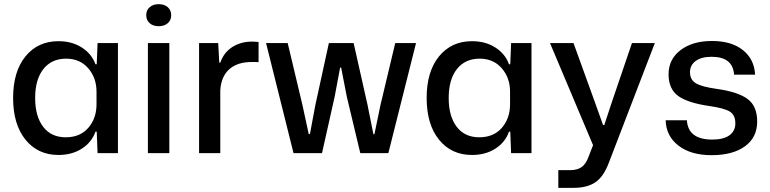

<svg xmlns="http://www.w3.org/2000/svg" viewBox="-20 -736 3700 923"><path d="M261 9Q162 9 102.5 -64.5Q43 -138 43 -265Q43 -392 102.5 -465Q162 -538 261 -538Q326 -538 373.5 -507.5Q421 -477 439 -427H445L449 -529H547V0H449L445 -103H439Q421 -52 373.5 -21.5Q326 9 261 9ZM296 -76Q365 -76 404.5 -121.5Q444 -167 444 -235V-295Q444 -362 404 -408Q364 -454 298 -454Q228 -454 188.5 -404Q149 -354 149 -265Q149 -177 187.5 -126.5Q226 -76 296 -76Z M691 0V-529H794V0ZM786.5 -624.5Q770 -610 743 -610Q716 -610 699.5 -624.5Q683 -639 683 -663Q683 -687 699.5 -701.5Q716 -716 743 -716Q770 -716 786.5 -701.5Q803 -687 803 -663Q803 -639 786.5 -624.5Z M937 0V-529H1029L1034 -435H1039Q1056 -484 1097 -510Q1138 -536 1192 -536Q1205 -536 1223 -534V-437Q1215 -438 1191 -438Q1121 -438 1082 -403Q1043 -368 1039 -302V0Z M1391 0 1259 -529H1363L1434 -231L1464 -92H1470L1496 -231L1561 -529H1680L1747 -231L1775 -91H1780L1809 -231L1880 -529H1980L1847 0H1712L1647 -272L1620 -411H1615L1589 -272L1528 0Z M2249 9Q2150 9 2090.5 -64.5Q2031 -138 2031 -265Q2031 -392 2090.5 -465Q2150 -538 2249 -538Q2314 -538 2361.5 -507.5Q2409 -477 2427 -427H2433L2437 -529H2535V0H2437L2433 -103H2427Q2409 -52 2361.5 -21.5Q2314 9 2249 9ZM2284 -76Q2353 -76 2392.5 -121.5Q2432 -167 2432 -235V-295Q2432 -362 2392 -408Q2352 -454 2286 -454Q2216 -454 2176.5 -404Q2137 -354 2137 -265Q2137 -177 2175.5 -126.5Q2214 -76 2284 -76Z M2664 167V82H2720Q2755 82 2775.5 67.5Q2796 53 2808 21L2831 -38L2624 -529H2737L2839 -247L2879 -135H2885L2922 -247L3018 -529H3128L2907 46Q2882 113 2842.5 140Q2803 167 2738 167Z M3401 10Q3301 10 3241.5 -36Q3182 -82 3180 -158H3282Q3288 -65 3404 -65Q3458 -65 3486.5 -85.5Q3515 -106 3515 -143Q3515 -183 3488.5 -199.5Q3462 -216 3392 -226Q3287 -241 3240.5 -274.5Q3194 -308 3194 -379Q3194 -451 3251.5 -495Q3309 -539 3403 -539Q3496 -539 3551 -495.5Q3606 -452 3610 -377H3509Q3503 -463 3401 -463Q3352 -463 3324.5 -443Q3297 -423 3297 -389Q3297 -352 3326.5 -335Q3356 -318 3430 -308Q3528 -294 3574 -260Q3620 -226 3620 -152Q3620 -75 3561 -32.5Q3502 10 3401 10Z"/></svg>

Font: Mona Sans Medium
Style: Regular
Weight: 500
Designer: Deni Anggara
Foundry: GitHub
Version: Version 2.000;Glyphs 3.2.3 (3260)